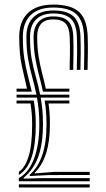

<svg xmlns="http://www.w3.org/2000/svg" viewBox="-20 -827 468 847"><path d="M53 -422.5V-435.8H99.2Q87.8 -484.8 76.2 -536.4Q64.8 -588 64.8 -665.8Q65.2 -733.8 104 -770.2Q142.8 -806.8 214.8 -806.8Q294 -806.8 329.2 -773.9Q364.5 -741 366.8 -665.2Q368 -628.2 367.6 -594.1Q367.2 -560 366.2 -518.8H350.5Q351.5 -560.2 351.8 -594Q352 -627.8 350.8 -664.8Q348.8 -734 317.2 -763.9Q285.8 -793.8 214.8 -793.8Q150.2 -793.8 115.6 -760.6Q81 -727.5 80.8 -665.8Q80.5 -611.2 87 -570.1Q93.5 -529 102.8 -493.9Q112 -458.8 120.2 -422.5ZM63.2 -27.5V-41.5Q106.8 -65.5 130.1 -127Q153.5 -188.5 153.5 -279.2Q153.5 -313.8 150.6 -342.5Q147.8 -371.2 143 -396.5H53V-409.5H140.8Q132.2 -450.8 121.9 -487.6Q111.5 -524.5 104 -566.8Q96.5 -609 96.5 -665.8Q96.8 -721 127.4 -750.9Q158 -780.8 214.8 -780.8Q277.2 -780.8 305.2 -753.8Q333.2 -726.8 335 -664.5Q336.2 -627.2 336 -593.5Q335.8 -559.8 334.8 -518.8H318.8Q319.8 -560 320.1 -593.5Q320.5 -627 319.2 -664Q317.5 -719.5 293.4 -743.5Q269.2 -767.5 214.8 -767.5Q165.5 -767.5 139 -741.1Q112.5 -714.8 112.5 -665.5Q112.2 -608.2 119.9 -566.6Q127.5 -525 138.1 -488.4Q148.8 -451.8 157 -409.5H286V-396.5H159.5Q164 -371.5 166.8 -342.8Q169.5 -314 169.5 -279.2Q169.5 -193 148.9 -135.9Q128.2 -78.8 84.5 -43V-39L168.8 -41.2H375.8V-27.5ZM169.5 -422.5Q161 -461.8 151.4 -497.6Q141.8 -533.5 135 -573.6Q128.2 -613.8 128.2 -665.2Q128.5 -708.2 150.9 -731.4Q173.2 -754.5 214.8 -754.5Q260.8 -754.5 281.4 -733.4Q302 -712.2 303.2 -663.5Q304.5 -626.8 304.2 -593.4Q304 -560 303 -518.8H287.2Q288.2 -560 288.5 -593.4Q288.8 -626.8 287.5 -663Q286.2 -705 269.4 -723.2Q252.5 -741.5 214.8 -741.5Q144.2 -741.5 144 -665.2Q144 -617 150.1 -579.1Q156.2 -541.2 165.1 -507Q174 -472.8 182 -435.8H286V-422.5ZM111.2 -50.5V-56.2Q145.8 -85.8 165.5 -140.4Q185.2 -195 185.2 -279.2Q185.2 -309.2 183 -335Q180.8 -360.8 177 -383.5H286V-370.5H194Q197 -350.5 198.6 -328Q200.2 -305.5 200.2 -279.5Q200.2 -202.8 182.9 -149.4Q165.5 -96 133 -65V-62L218.2 -68.8H375.8V-55L196.2 -54.8ZM63.2 -55.2V-69.2Q89.5 -85.5 105.6 -135.1Q121.8 -184.8 121.8 -279.2Q121.8 -305.2 119.8 -327.6Q117.8 -350 114.5 -370.5H53V-383.5H129Q132.8 -360.5 135.2 -335Q137.8 -309.5 137.8 -279.2Q137.8 -189.5 120 -134.5Q102.2 -79.5 63.2 -55.2ZM63.2 0V-13.8H375.8V0Z"/></svg>

Font: Big Shoulders Inline Text
Style: Regular
Weight: 400
Designer: Patric King
Foundry: XO Type Co
Version: Version 1.000